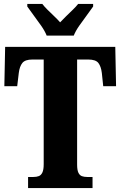

<svg xmlns="http://www.w3.org/2000/svg" viewBox="-20 -951 609 971"><path d="M122 0V-56H149Q165 -56 176.5 -60.5Q188 -65 194.5 -79Q201 -93 201 -121V-650H144Q107 -650 93 -632.5Q79 -615 75 -582L67 -515H2L6 -714H563L567 -515H502L495 -582Q491 -615 477.5 -632.5Q464 -650 426 -650H370V-119Q370 -91 376.5 -77.5Q383 -64 394.5 -60Q406 -56 421 -56H448V0ZM216 -771Q207 -794 188.5 -820.5Q170 -847 150.5 -873Q131 -899 118 -918V-931H194Q203 -919 219.5 -902.5Q236 -886 254 -869Q272 -852 284 -838Q297 -852 314.5 -869Q332 -886 349 -902.5Q366 -919 375 -931H451V-918Q438 -899 418.5 -873Q399 -847 380.5 -820.5Q362 -794 353 -771Z"/></svg>

Font: Noto Serif Khmer ExtraCondensed Black
Style: Regular
Weight: 900
Width: 2
Designer: Danh Hong and the Monotype Design Team
Foundry: Monotype Imaging Inc.
Version: Version 2.004